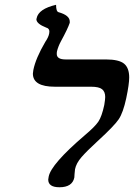

<svg xmlns="http://www.w3.org/2000/svg" viewBox="-20 -770 559 801"><path d="M217.8 -556.2Q216.8 -552.2 216.8 -544.9Q216.8 -522 253.9 -522H421.9Q476.1 -522 497.6 -504.4Q519 -486.8 519 -446.8Q519 -418.9 506.8 -360.8Q493.7 -299.8 475.3 -272.5Q457 -245.1 387.2 -181.2Q342.3 -140.1 320.1 -114.5Q297.9 -88.9 293 -64Q291 -45.9 291 -43.9Q291 -41 290.5 -35.4Q290 -29.8 290 -28.8Q281.2 11.2 228 11.2Q181.2 11.2 181.2 -21Q181.2 -24.9 183.1 -33.2Q192.9 -85 333 -205.1Q376 -241.2 390.4 -262.7Q404.8 -284.2 415 -332Q418.9 -356 418.9 -365.2Q418.9 -387.2 406 -397.7Q393.1 -408.2 359.9 -408.2H209Q117.2 -408.2 117.2 -462.9Q117.2 -467.8 119.1 -478Q128.9 -526.9 168.9 -595.2Q182.1 -614.3 185.1 -629.9Q186 -632.8 186 -638.2Q186 -651.4 172.9 -654.8Q131.8 -670.9 131.8 -689.9L132.3 -691.4Q132.8 -692.9 132.8 -693.8Q140.6 -732.9 213.9 -750Q213.9 -722.2 224.1 -719.2Q271 -706.1 271 -680.2V-674.8Q262.2 -648.9 233.9 -597.2Q222.7 -576.2 217.8 -556.2Z"/></svg>

Font: Linux Libertine
Style: Semibold Italic
Weight: 600
Italic angle: -11.5°
Designer: Philipp H. Poll
Foundry: Philipp H. Poll
Version: Version 5.1.2 ; ttfautohint (v0.9)